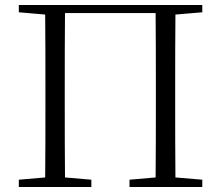

<svg xmlns="http://www.w3.org/2000/svg" viewBox="-20 -745 879 765"><path d="M55 -696 160 -687C161 -590 161 -490 161 -390V-335C161 -235 161 -136 160 -38L55 -29V0H344V-29L239 -38C238 -136 238 -234 238 -335V-390C238 -492 238 -594 239 -693H600C601 -593 601 -492 601 -390V-335C601 -233 601 -136 600 -38L496 -29V0H786V-29L679 -38C678 -137 678 -235 678 -335V-390C678 -490 678 -590 679 -687L786 -696V-725H55Z"/></svg>

Font: Source Han Serif CN Light
Style: Regular
Weight: 300
Designer: Ryoko NISHIZUKA 西塚涼子 (kana & ideographs); Frank Grießhammer (Latin, Greek & Cyrillic); Wenlong ZHANG 张文龙 (bopomofo); San
Foundry: Adobe
Version: Version 2.003;hotconv 1.1.1;makeotfexe 2.6.0